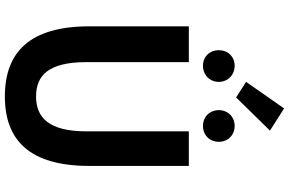

<svg xmlns="http://www.w3.org/2000/svg" viewBox="-219 -953 1186 788"><g transform="rotate(90 374.0 -559.0)"><path d="M376 14C556 14 661 -88 661 -333V-741H519V-320C519 -166 462 -114 376 -114C289 -114 235 -166 235 -320V-741H88V-333C88 -88 194 14 376 14ZM250 -799C288 -799 316 -827 316 -864C316 -901 288 -929 250 -929C212 -929 186 -901 186 -864C186 -827 212 -799 250 -799ZM380 -935 516 -1074 425 -1132 316 -976ZM497 -799C535 -799 562 -827 562 -864C562 -901 535 -929 497 -929C459 -929 432 -901 432 -864C432 -827 459 -799 497 -799Z"/></g></svg>

Font: Noto Sans CJK TC
Style: Bold
Weight: 700
Designer: Ryoko NISHIZUKA 西塚涼子 (kana, bopomofo & ideographs); Paul D. Hunt (Latin, Greek & Cyrillic); Sandoll Communications 산돌커뮤니
Foundry: Adobe
Version: Version 2.004;hotconv 1.0.118;makeotfexe 2.5.65603